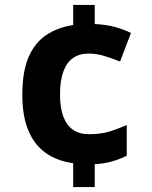

<svg xmlns="http://www.w3.org/2000/svg" viewBox="-20 -744 612 774"><path d="M362 -647Q409 -645 444.5 -635Q480 -625 508 -611L464 -496Q429 -510 398.5 -519Q368 -528 338 -528Q299 -528 273.5 -509.5Q248 -491 235 -454.5Q222 -418 222 -363Q222 -309 235.5 -273.5Q249 -238 275 -220.5Q301 -203 338 -203Q385 -203 418.5 -213Q452 -223 491 -240V-116Q460 -101 428.5 -92.5Q397 -84 362 -82V10H275V-86Q211 -95 165 -127Q119 -159 94.5 -217.5Q70 -276 70 -362Q70 -456 95.5 -514.5Q121 -573 167.5 -603.5Q214 -634 275 -643V-724H362Z"/></svg>

Font: Noto Sans Armenian
Style: Regular
Weight: 400
Designer: Monotype Design Team
Foundry: Monotype Imaging Inc.
Version: Version 2.007